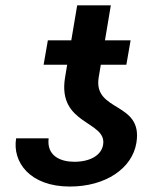

<svg xmlns="http://www.w3.org/2000/svg" viewBox="-20 -677 598 707"><path d="M359.7 -144.2C353.7 -106.5 313.9 -81.3 253.6 -81.3C203.1 -81.3 151.3 -102.6 159.1 -167.6H39.4C24.9 -80.6 89.5 9.9 237.2 9.9C369.3 9.9 467 -57.2 482.2 -150.9C507.8 -304 322.4 -262.8 343.4 -392L351.2 -438.6H445.3L460.9 -528.4H366.5L388.1 -657.3H264.2L242.5 -528.4H156.2L140.6 -438.6H227.3L219.5 -391.3C190.7 -215.9 374.3 -232.6 359.7 -144.2Z"/></svg>

Font: Magic Ui Pro Semi Bold
Style: Italic
Weight: 600
Italic angle: -9.39999°
Designer: Stefan Endress, Andreas Faust
Version: Version 1.000;FEAKit 1.0